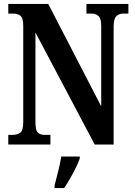

<svg xmlns="http://www.w3.org/2000/svg" viewBox="-20 -734 684 975"><path d="M22 0V-49H43Q69 -49 83.5 -60.5Q98 -72 98 -116V-602Q98 -643 83.5 -654Q69 -665 49 -665H22V-714H225L494 -194V-602Q494 -640 480 -652.5Q466 -665 446 -665H419V-714H632V-665H606Q584 -665 570.5 -651.5Q557 -638 557 -598V0H461L160 -569V-116Q160 -72 172 -60.5Q184 -49 208 -49H236V0ZM257 208Q265 176 275.5 135.5Q286 95 291 61H385V71Q378 92 364.5 119Q351 146 335.5 173Q320 200 306 221H257Z"/></svg>

Font: Noto Serif Armenian ExtraCondensed
Style: Bold
Weight: 700
Width: 2
Designer: Monotype Design Team
Foundry: Monotype Imaging Inc.
Version: Version 2.008; ttfautohint (v1.8.4.7-5d5b)